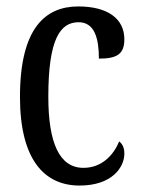

<svg xmlns="http://www.w3.org/2000/svg" viewBox="-20 -566 437 596"><path d="M227 10C328 10 366 -47 366 -89C366 -108 360 -119 350 -127C332 -84 296 -45 239 -45C164 -45 130 -123 130 -266C130 -445 167 -497 224 -497C274 -497 287 -446 287 -384C343 -384 366 -398 366 -444C366 -509 313 -546 223 -546C121 -546 42 -479 42 -265C42 -70 118 10 227 10Z"/></svg>

Font: Noto Serif Armenian ExtraCondensed
Style: Regular
Weight: 400
Width: 2
Designer: Monotype Design Team
Foundry: Monotype Imaging Inc.
Version: Version 2.008